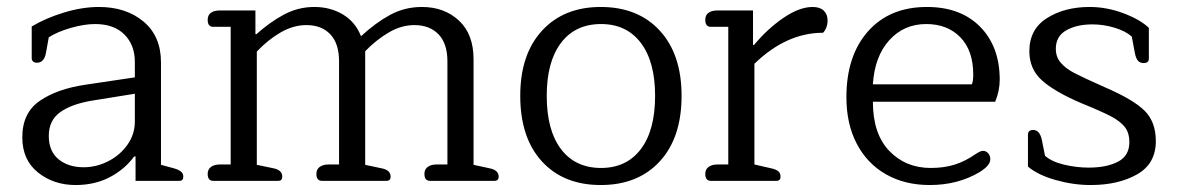

<svg xmlns="http://www.w3.org/2000/svg" viewBox="-20 -519 3380 551"><path d="M44 -125Q44 -195 94 -229.5Q144 -264 226 -276L367 -297V-341Q367 -390 337 -420Q307 -450 253 -450Q222 -450 183.5 -439Q145 -428 120 -412L112 -368Q107 -339 86 -339Q79 -339 75 -342.5Q71 -346 71 -352V-443Q111 -467 163.5 -483Q216 -499 264 -499Q342 -499 392 -457Q442 -415 442 -340V-46L479 -36Q493 -32 499.5 -26.5Q506 -21 506 -12Q506 0 495 0H369V-70H365Q338 -33 295 -10.5Q252 12 197 12Q134 12 89 -24Q44 -60 44 -125ZM367 -170V-250L243 -230Q184 -220 152 -196.5Q120 -173 120 -129Q120 -85 148 -62Q176 -39 220 -39Q257 -39 291 -56.5Q325 -74 346 -104Q367 -134 367 -170Z M576 -20Q576 -33 585.5 -40Q595 -47 611 -47H642V-442H592Q576 -442 576 -462Q576 -476 585.5 -482.5Q595 -489 611 -489H713V-421H716Q755 -456 795.5 -477.5Q836 -499 882 -499Q928 -499 964 -477.5Q1000 -456 1016 -415Q1057 -453 1099 -476Q1141 -499 1191 -499Q1255 -499 1297 -460Q1339 -421 1339 -349V-46L1385 -36Q1411 -31 1411 -12Q1411 0 1399 0H1214Q1198 0 1198 -20Q1198 -33 1207.5 -40Q1217 -47 1233 -47H1264V-343Q1264 -394 1238.5 -420.5Q1213 -447 1169 -447Q1132 -447 1096 -426Q1060 -405 1028 -372V-46L1075 -36Q1101 -31 1101 -12Q1101 0 1089 0H904Q888 0 888 -20Q888 -33 897.5 -40Q907 -47 923 -47H953V-343Q953 -394 928 -420.5Q903 -447 859 -447Q822 -447 785.5 -426Q749 -405 717 -371V-46L765 -36Q790 -31 790 -12Q790 0 779 0H592Q576 0 576 -20Z M1473 -244Q1473 -363 1535.5 -431Q1598 -499 1704 -499Q1811 -499 1873.5 -431Q1936 -363 1936 -244Q1936 -124 1873.5 -56Q1811 12 1704 12Q1597 12 1535 -56Q1473 -124 1473 -244ZM1860 -244Q1860 -342 1819 -396Q1778 -450 1705 -450Q1631 -450 1590 -396Q1549 -342 1549 -244Q1549 -145 1590 -91Q1631 -37 1705 -37Q1778 -37 1819 -91Q1860 -145 1860 -244Z M2004 -20Q2004 -33 2013.5 -40Q2023 -47 2039 -47H2070V-442H2020Q2004 -442 2004 -462Q2004 -476 2013.5 -482.5Q2023 -489 2039 -489H2141V-390H2144Q2182 -436 2228 -467.5Q2274 -499 2312 -499Q2333 -499 2344 -488.5Q2355 -478 2355 -460Q2355 -450 2351.5 -440.5Q2348 -431 2342 -425Q2237 -425 2145 -336V-47L2193 -36Q2207 -33 2213.5 -27.5Q2220 -22 2220 -12Q2220 0 2208 0H2020Q2004 0 2004 -20Z M2409 -240Q2409 -359 2471 -429Q2533 -499 2640 -499Q2737 -499 2793 -442Q2849 -385 2849 -290Q2849 -259 2836 -227H2485Q2485 -135 2532 -86Q2579 -37 2651 -37Q2689 -37 2719.5 -46.5Q2750 -56 2780 -77Q2782 -78 2788.5 -82Q2795 -86 2801 -86Q2810 -86 2816 -79Q2822 -72 2822 -62Q2822 -44 2791 -25Q2729 12 2648 12Q2577 12 2523 -18.5Q2469 -49 2439 -106Q2409 -163 2409 -240ZM2769 -277Q2773 -286 2773 -305Q2773 -374 2736 -412Q2699 -450 2638 -450Q2574 -450 2532 -403.5Q2490 -357 2485 -277Z M2930 -41V-132Q2930 -146 2945 -146Q2964 -146 2970 -117L2979 -72Q2998 -55 3033.5 -46.5Q3069 -38 3104 -38Q3156 -38 3188.5 -55Q3221 -72 3221 -111Q3221 -138 3208 -154.5Q3195 -171 3168.5 -185Q3142 -199 3083 -223Q3006 -256 2970 -288.5Q2934 -321 2934 -372Q2934 -435 2984.5 -467Q3035 -499 3107 -499Q3156 -499 3204 -481Q3252 -463 3277 -439V-351Q3277 -338 3262 -338Q3252 -338 3246 -344.5Q3240 -351 3237 -366L3228 -414Q3210 -430 3178.5 -439.5Q3147 -449 3115 -449Q3070 -449 3040 -432Q3010 -415 3010 -379Q3010 -355 3024.5 -338.5Q3039 -322 3063 -309.5Q3087 -297 3152 -268Q3231 -234 3264 -202Q3297 -170 3297 -114Q3297 -49 3243 -18.5Q3189 12 3110 12Q3060 12 3009 -2.5Q2958 -17 2930 -41Z"/></svg>

Font: Maitree
Style: Regular
Weight: 400
Designer: CadsonDemak Team
Foundry: CadsonDemak
Version: Version 1.000